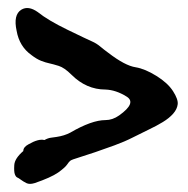

<svg xmlns="http://www.w3.org/2000/svg" viewBox="-20 -575 469 479"><path d="M125 -144.5Q106.4 -131.8 66.4 -118.2Q53.7 -114.3 45.9 -118.2Q38.1 -122.1 32.2 -126.5Q26.4 -130.9 22.9 -132.3Q19.5 -133.8 17.1 -140.1Q14.6 -146.5 15.6 -163.1Q16.6 -179.7 38.1 -198.2Q38.1 -208 50.8 -214.8Q76.2 -229.5 90.8 -225.6Q99.6 -230.5 106.9 -231.4Q114.3 -232.4 121.1 -233.4Q140.6 -236.3 155.3 -244.1Q209 -275.4 243.2 -275.4Q260.7 -275.4 277.3 -287.1Q321.3 -318.4 295.9 -334Q269.5 -350.6 243.2 -351.6Q195.3 -351.6 158.2 -388.7Q140.6 -406.2 126.5 -410.6Q112.3 -415 103 -417Q93.8 -418.9 82.5 -423.3Q71.3 -427.7 58.6 -437.5Q28.3 -459 21.5 -498Q12.7 -538.1 33.2 -550.8Q50.8 -561.5 74.2 -544.9Q99.6 -524.4 148.9 -500.5Q198.2 -476.6 209.5 -471.7Q220.7 -466.8 230 -459Q239.3 -451.2 250 -443.4Q292 -411.1 318.4 -407.2Q341.8 -403.3 370.1 -385.7Q398.4 -368.2 411.6 -347.7Q424.8 -327.1 423.3 -314.9Q421.9 -302.7 412.1 -291.5Q402.3 -280.3 386.2 -270.5Q370.1 -260.7 350.6 -251.5Q331.1 -242.2 311 -231.9Q291 -221.7 265.6 -212.4Q240.2 -203.1 217.3 -195.3Q194.3 -187.5 176.8 -182.1Q159.2 -176.8 155.8 -174.3Q152.3 -171.9 147.5 -164.6Q142.6 -157.2 125 -144.5Z"/></svg>

Font: Creepster
Style: Regular
Weight: 400
Designer: Font Diner, Inc
Foundry: Font Diner, Inc
Version: Version 1.002